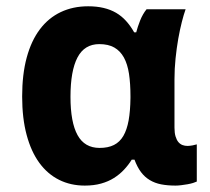

<svg xmlns="http://www.w3.org/2000/svg" viewBox="-20 -575 662 605"><path d="M293.9 -108.9Q320.8 -108.9 339.1 -118.2Q357.4 -127.4 368.7 -146.7Q379.9 -166 385.3 -195.6Q390.6 -225.1 391.1 -266.1V-272Q391.1 -311.5 386.5 -342.3Q381.8 -373 370.4 -393.8Q358.9 -414.6 340.1 -425.3Q321.3 -436 293 -436Q246.1 -436 224.1 -393.8Q202.1 -351.6 202.1 -270Q202.1 -189.5 224.4 -149.2Q246.6 -108.9 293.9 -108.9ZM247.1 9.8Q202.6 9.8 166.3 -8.3Q129.9 -26.4 104 -61.8Q78.1 -97.2 64 -149.7Q49.8 -202.1 49.8 -271Q49.8 -340.8 64.2 -393.8Q78.6 -446.8 105.7 -482.7Q132.8 -518.6 171.4 -536.9Q210 -555.2 257.8 -555.2Q284.7 -555.2 306.4 -550Q328.1 -544.9 345.7 -534.7Q363.3 -524.4 377.2 -509Q391.1 -493.7 402.8 -473.1H409.2Q413.6 -490.2 421.6 -510.5Q429.7 -530.8 441.9 -545.9H564.9Q559.1 -529.8 553 -505.9Q546.9 -481.9 541.7 -452.9Q536.6 -423.8 533.2 -391.1Q529.8 -358.4 529.8 -325.2V-172.9Q529.8 -156.2 533.2 -145Q536.6 -133.8 542.2 -127.2Q547.9 -120.6 555.2 -117.9Q562.5 -115.2 570.8 -115.2Q577.6 -115.2 586.9 -116.9Q596.2 -118.7 600.1 -120.1V-2.9Q596.2 -1 588.4 1.5Q580.6 3.9 571 5.6Q561.5 7.3 551.5 8.5Q541.5 9.8 533.2 9.8Q507.8 9.8 487.8 5.9Q467.8 2 451.9 -7.6Q436 -17.1 424.3 -32.7Q412.6 -48.3 403.8 -71.8H395Q384.8 -55.2 370.8 -40.3Q356.9 -25.4 339.1 -14.2Q321.3 -2.9 298.6 3.4Q275.9 9.8 247.1 9.8Z"/></svg>

Font: Droid Sans
Style: Bold
Weight: 700
Foundry: Ascender Corporation
Version: Version 1.00 build 112